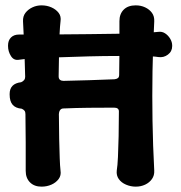

<svg xmlns="http://www.w3.org/2000/svg" viewBox="-20 -692 677 717"><path d="M10 -522Q10 -541 21 -552Q32 -563 51 -563Q68 -563 108 -563Q148 -563 201 -563.5Q254 -564 311.5 -564.5Q369 -565 421.5 -566Q474 -567 514 -569Q554 -571 571 -573Q585 -575 596.5 -567.5Q608 -560 615.5 -547.5Q623 -535 623 -522V-520Q623 -500 607 -488Q591 -476 571 -479Q554 -482 514.5 -482.5Q475 -483 422 -483Q369 -483 311.5 -481.5Q254 -480 201 -478Q148 -476 108.5 -474Q69 -472 52 -469Q32 -465 21 -482.5Q10 -500 10 -520ZM135 5Q108 5 92 -11Q76 -27 76 -54Q76 -109 76 -160.5Q76 -212 75 -266Q75 -274 71.5 -278.5Q68 -283 61 -286Q38 -288 27 -301Q16 -314 16 -339V-341Q16 -380 59 -385Q66 -388 70 -393Q74 -398 74 -405Q73 -458 71 -508.5Q69 -559 66 -612Q65 -631 75 -644Q85 -657 101 -664.5Q117 -672 135 -672Q155 -672 172 -664.5Q189 -657 199 -644Q209 -631 206 -612Q204 -596 202.5 -565.5Q201 -535 200.5 -494Q200 -453 199 -407Q199 -398 204 -394Q209 -390 217 -390Q265 -391 312.5 -392.5Q360 -394 408 -396Q416 -397 420.5 -400.5Q425 -404 425 -413Q426 -458 426 -497Q426 -536 426 -566Q426 -596 426 -613Q426 -640 442 -656Q458 -672 487 -672Q506 -672 522 -664.5Q538 -657 547.5 -644Q557 -631 556 -612Q551 -518 549.5 -426Q548 -334 549.5 -241.5Q551 -149 556 -55Q557 -37 547.5 -23.5Q538 -10 522 -2.5Q506 5 487 5Q468 5 450.5 -2.5Q433 -10 423.5 -23.5Q414 -37 416 -55Q419 -73 420.5 -106Q422 -139 423 -183.5Q424 -228 424 -276Q424 -283 419.5 -286.5Q415 -290 406 -290Q358 -290 311 -289.5Q264 -289 217 -287Q208 -287 203.5 -279.5Q199 -272 200 -258Q200 -214 201 -173.5Q202 -133 203 -102.5Q204 -72 206 -55Q209 -37 199 -23.5Q189 -10 172 -2.5Q155 5 135 5Z"/></svg>

Font: Winky Sans Medium
Style: Regular
Weight: 500
Designer: Simon Atzbach
Foundry: typofactur
Version: Version 1.205